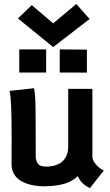

<svg xmlns="http://www.w3.org/2000/svg" viewBox="-20 -945 558 973"><path d="M249.5 -706.5 70.8 -851.6 141.1 -918.9 249.5 -826.7 366.7 -924.8 434.1 -848.6ZM282.7 -694.8 420.4 -693.4V-577.1L282.7 -577.6ZM77.6 -694.8H213.9V-577.6H77.6ZM436 8.3Q391.1 -12.2 374 -52.7Q347.7 -25.9 306.9 -13.9Q266.1 -2 208 -1H203.6Q180.2 -1 158 -4.2Q135.7 -7.3 113.5 -15.4Q91.3 -23.4 75.2 -35.6Q59.1 -47.9 48.8 -67.4Q38.6 -86.9 38.6 -111.8Q38.6 -130.9 38.8 -176.3Q39.1 -221.7 39.1 -246.1Q39.1 -452.1 28.3 -484.4L152.3 -498Q155.3 -484.9 157.2 -463.1Q159.2 -441.4 159.9 -404.1Q160.6 -366.7 160.6 -335.7Q160.6 -304.7 160.9 -244.4Q161.1 -184.1 161.1 -145.5Q165.5 -119.6 176.8 -110.1Q188 -100.6 217.8 -100.6Q272.5 -103 299.1 -129.6Q325.7 -156.2 325.7 -204.1V-494.6H448.2V-149.4Q448.7 -131.3 467.3 -110.4Q485.8 -89.4 505.9 -81.1Z"/></svg>

Font: Fantasque Sans Mono
Style: Bold
Weight: 700
Monospace: yes
Designer: Jany Belluz
Version: Version 1.8.0 ; ttfautohint (v1.8.2)